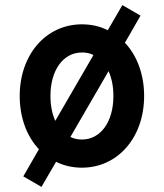

<svg xmlns="http://www.w3.org/2000/svg" viewBox="-20 -645 640 750"><path d="M71 44 142 85 199 -13C229 2 263 10 300 10C440 10 543 -108 543 -270C543 -355 515 -428 468 -478L529 -584L458 -625L401 -527C371 -542 337 -550 300 -550C160 -550 57 -432 57 -270C57 -185 85 -112 132 -62ZM177 -270C177 -371 227 -440 300 -440C316 -440 332 -437 345 -430L196 -173C184 -199 177 -233 177 -270ZM300 -100C284 -100 269 -103 255 -110L404 -367C416 -341 423 -308 423 -270C423 -169 373 -100 300 -100Z"/></svg>

Font: CommitMono
Style: 700Regular
Weight: 700
Monospace: yes
Designer: Eigil Nikolajsen
Foundry: Eigil Nikolajsen
Version: Version 1.143